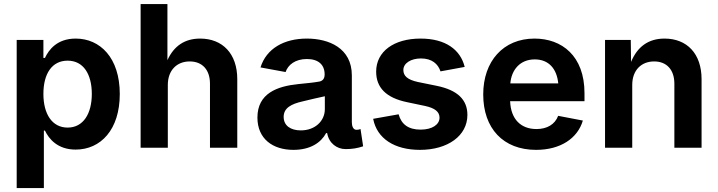

<svg xmlns="http://www.w3.org/2000/svg" viewBox="-20 -748 3636 972"><path d="M64.5 204.1H202.1V-86.9H207.5C227.5 -44.9 271.5 9.3 362.8 9.3C489.7 9.3 586.4 -91.3 586.4 -272C586.4 -456.1 486.3 -552.7 363.3 -552.7C268.6 -552.7 226.6 -495.6 207.5 -454.6H199.7V-545.9H64.5ZM322.3 -102.1C244.1 -102.1 199.7 -170.4 199.7 -272.5C199.7 -375 243.2 -440.9 322.3 -440.9C403.3 -440.9 444.8 -371.1 444.8 -272.5C444.8 -173.3 402.3 -102.1 322.3 -102.1Z M829.6 -317.9C829.6 -393.1 876 -437 940.4 -437C1004.4 -437 1043 -394.5 1043 -324.2V0H1181.2V-347.2C1181.2 -476.6 1106.4 -552.7 993.2 -552.7C914.6 -552.7 859.9 -514.6 827.6 -443.4V-727.5H691.9V0H829.6Z M1465.3 10.7C1551.3 10.7 1605 -25.9 1630.9 -74.2H1636.2C1645 -22.5 1686 6.8 1729.5 6.8C1762.7 6.8 1789.6 2.4 1818.4 -7.3L1805.2 -94.7C1797.4 -91.8 1792.5 -90.8 1784.7 -90.8C1767.6 -90.8 1761.2 -110.4 1761.2 -128.9V-366.2C1761.2 -504.9 1644.5 -552.7 1533.7 -552.7C1417.5 -552.7 1328.6 -502 1298.8 -406.7L1425.8 -383.3C1438 -419.4 1474.1 -449.2 1533.7 -449.2C1591.8 -449.2 1623.5 -420.4 1623.5 -371.1C1623.5 -344.2 1607.9 -336.4 1592.8 -334.5C1568.8 -330.1 1537.6 -327.1 1490.2 -322.3C1383.3 -311.5 1283.2 -275.4 1283.2 -152.8C1283.2 -44.9 1361.3 10.7 1465.3 10.7ZM1502.9 -87.9C1452.1 -87.9 1416 -111.3 1416 -156.2C1416 -202.1 1455.6 -221.7 1510.7 -234.4C1548.8 -244.1 1589.4 -252.9 1624.5 -260.7V-195.3C1624.5 -136.2 1575.7 -87.9 1502.9 -87.9Z M2106 10.7C2246.6 10.7 2346.2 -60.5 2346.2 -166C2346.2 -243.7 2295.9 -292 2190.9 -313.5L2095.2 -333C2042 -344.7 2022 -364.3 2022 -393.6C2022 -428.2 2060.5 -452.1 2111.3 -452.1C2166.5 -452.1 2197.8 -424.3 2210 -386.7L2332.5 -409.2C2311 -496.1 2236.3 -552.7 2108.9 -552.7C1974.6 -552.7 1884.3 -487.8 1884.3 -385.3C1884.3 -304.2 1935.1 -252.9 2039.6 -231L2132.8 -211.4C2181.6 -200.7 2205.1 -182.1 2205.1 -152.3C2205.1 -117.7 2168.5 -91.8 2109.4 -91.8C2048.3 -91.8 2012.2 -117.7 1998 -169.4L1869.1 -146.5C1888.2 -46.4 1977.1 10.7 2106 10.7Z M2693.8 10.7C2817.9 10.7 2904.3 -47.9 2930.7 -137.7L2805.7 -161.6C2789.1 -117.7 2749 -94.7 2695.8 -94.7C2618.2 -94.7 2565.9 -143.1 2562.5 -235.8H2939V-276.4C2939 -465.3 2824.2 -552.7 2686 -552.7C2527.8 -552.7 2426.3 -438 2426.3 -270C2426.3 -97.7 2527.8 10.7 2693.8 10.7ZM2563.5 -325.7C2569.3 -395 2613.3 -447.3 2687 -447.3C2758.3 -447.3 2798.8 -399.9 2806.2 -325.7Z M3180.7 -317.9C3180.7 -393.1 3227.1 -437 3291.5 -437C3355.5 -437 3394 -394.5 3394 -324.2V0H3531.7V-347.2C3531.7 -476.6 3457.5 -552.7 3344.2 -552.7C3262.2 -552.7 3206.5 -511.2 3174.8 -434.6L3173.3 -545.9H3043V0H3180.7Z"/></svg>

Font: Raveo SemiBold
Style: Regular
Weight: 600
Designer: Jakub Foglar, Rasmus Andersson (Inter)
Foundry: Jakubfoglar.com
Version: Version 1.100;Glyphs 3.2.3 (3260)